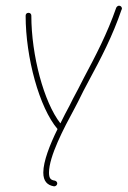

<svg xmlns="http://www.w3.org/2000/svg" viewBox="-20 -625 448 674"><path d="M169 29H170H171C176 29 181 24 181 19C181 14 177 10 172 9C158 7 152 1 152 -19C152 -76 204 -175 242 -245L254 -268C266 -293 279 -318 292 -342C334 -420 375 -498 407 -592C408 -592 408 -594 408 -595C408 -600 404 -605 398 -605C394 -605 390 -602 388 -598C356 -506 316 -430 274 -351C262 -327 249 -302 236 -278L224 -254C214 -236 203 -214 192 -192C134 -266 90 -431 90 -570C90 -576 86 -580 80 -580C74 -580 70 -576 70 -570C70 -423 118 -247 182 -172C155 -117 132 -59 132 -19C132 11 146 25 169 29Z"/></svg>

Font: Mistral SingleLine Outline
Style: Regular
Weight: 300
Designer: François Chastanet, Élisa Garzelli, Anais Alves, Morgane Autin
Foundry: institut supérieur des arts et du design Toulouse / isdaT
Version: Version 1.000;Glyphs 3.3 (3337)